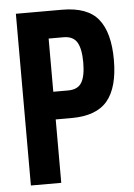

<svg xmlns="http://www.w3.org/2000/svg" viewBox="-51 -729 536 769"><g transform="rotate(-5 217.0 -345.0)"><path d="M417 -472.7Q417 -362.3 372.6 -308.6Q328.1 -254.9 227.5 -254.9H164.1V0H42V-690.4H227.5Q330.1 -690.4 373.5 -636.2Q417 -582 417 -472.7ZM293.9 -472.7Q293.9 -527.3 278.3 -553.7Q262.7 -580.1 223.6 -580.1H164.1V-366.2H223.6Q262.7 -366.2 278.3 -392.1Q293.9 -418 293.9 -472.7Z"/></g></svg>

Font: Altinn-DIN Condensed
Style: DINCondensed-Bold
Weight: 700
Width: 3
Designer: Charles Nix
Foundry: Altinn
Version: Version 2.00